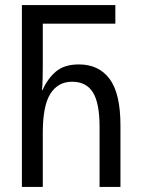

<svg xmlns="http://www.w3.org/2000/svg" viewBox="-20 -734 560 754"><path d="M66 0V-714H433V-641H148V-472Q148 -454 147.5 -428.5Q147 -403 145 -380H147Q166 -424 199 -452.5Q232 -481 290 -481Q368 -481 410.5 -424Q453 -367 453 -242V0H371V-236Q371 -329 345 -371Q319 -413 263 -413Q208 -413 178 -366Q148 -319 148 -212V0Z"/></svg>

Font: Noto Sans Georgian ExtraCondensed
Style: Regular
Weight: 400
Width: 2
Designer: Monotype Design Team, Akaki Razmadze
Foundry: Google LLC
Version: Version 2.005; ttfautohint (v1.8.4.7-5d5b)